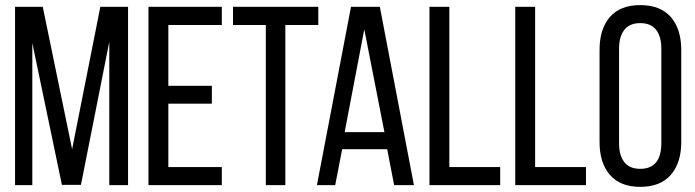

<svg xmlns="http://www.w3.org/2000/svg" viewBox="-20 -727 2729 754"><path d="M39.1 0V-700.2H147.9L263.2 -141.1L374 -700.2H482.9V0H409.2V-563L297.9 -1H223.1L106.9 -558.1V0Z M563 0V-700.2H851.1V-628.9H641.1V-390.1H812V-319.8H641.1V-70.8H851.1V0Z M895 -628.9V-700.2H1230V-628.9H1100.6V0H1023.9V-628.9Z M1224.6 0 1358.4 -700.2H1471.7L1605.5 0H1527.8L1500.5 -141.1H1323.7L1296.4 0ZM1333.5 -208H1489.7L1410.6 -611.8Z M1666.5 0V-700.2H1744.6V-70.8H1944.3V0Z M2003.4 0V-700.2H2081.5V-70.8H2281.2V0Z M2334.5 -168.9V-530.8Q2334.5 -613.3 2375 -660.2Q2415.5 -707 2494.1 -707Q2573.2 -707 2614.3 -660.2Q2655.3 -613.3 2655.3 -530.8V-168.9Q2655.3 -87.4 2614.3 -40.3Q2573.2 6.8 2494.1 6.8Q2416 6.8 2375.2 -40.3Q2334.5 -87.4 2334.5 -168.9ZM2411.1 -165Q2411.1 -116.2 2431.9 -90.1Q2452.6 -64 2494.1 -64Q2577.1 -64 2577.1 -165V-535.2Q2577.1 -583.5 2556.6 -609.9Q2536.1 -636.2 2494.1 -636.2Q2452.6 -636.2 2431.9 -609.9Q2411.1 -583.5 2411.1 -535.2Z"/></svg>

Font: Bebas Neue Regular
Style: Regular
Weight: 400
Designer: Ryoichi Tsunekawa
Foundry: Ryoichi Tsunekawa
Version: Version 001.003